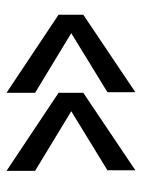

<svg xmlns="http://www.w3.org/2000/svg" viewBox="59 -556 446 605"><g transform="rotate(-90 282.5 -253.0)"><path d="M293 -456V-366L481 -252L295 -138V-50L539 -214V-292ZM47 -456V-366L235 -252L49 -138V-50L293 -214V-292Z"/></g></svg>

Font: Ronzino
Style: Regular
Weight: 400
Designer: Nunzio Mazzaferro
Foundry: Collletttivo
Version: Version 1.000;Glyphs 3.3 (3337)